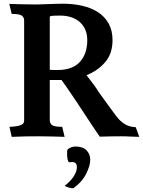

<svg xmlns="http://www.w3.org/2000/svg" viewBox="-20 -734 770 1034"><path d="M170 -710Q178 -710 197 -710.5Q216 -711 239 -712Q264 -713 287 -713.5Q310 -714 319 -714Q374 -714 422.5 -703Q471 -692 507.5 -668.5Q544 -645 565 -607.5Q586 -570 586 -518Q586 -446 547 -400Q508 -354 446 -329Q461 -309 476.5 -289Q492 -269 507 -246H506Q524 -221 542.5 -195.5Q561 -170 576.5 -148.5Q592 -127 605 -110Q618 -93 626 -86Q645 -68 663.5 -59.5Q682 -51 711 -49L730 3Q707 3 683.5 1.5Q660 0 631 0Q604 0 576 0.5Q548 1 517 2Q502 -19 478.5 -55Q455 -91 431 -127Q413 -155 394.5 -182.5Q376 -210 360 -233.5Q344 -257 331.5 -275Q319 -293 312 -302Q312 -302 313 -303H248V-87Q248 -70 260 -60.5Q272 -51 315 -51L328 3Q298 2 262 1Q226 0 188 0Q156 0 118.5 0.5Q81 1 43 3L31 -51Q57 -52 72.5 -55Q88 -58 96.5 -62.5Q105 -67 107.5 -73Q110 -79 110 -87V-623Q110 -640 98 -649.5Q86 -659 43 -659L30 -713Q60 -712 96 -711Q132 -710 170 -710ZM248 -358Q261 -357 273 -357Q285 -357 290 -357Q371 -357 410.5 -401Q450 -445 450 -517Q450 -551 438.5 -576Q427 -601 407 -617.5Q387 -634 361 -642Q335 -650 305 -650Q269 -650 258.5 -648.5Q248 -647 248 -643ZM345 70Q353 63 364.5 59Q376 55 385 55Q427 55 446.5 76Q466 97 466 126Q466 158 444 202Q422 246 375 280Q371 280 364 279Q357 278 350 276Q343 274 337 271.5Q331 269 329 266Q335 261 346 251.5Q357 242 367.5 229Q378 216 386 199.5Q394 183 394 165Q394 153 389 147Q384 141 377.5 139.5Q371 138 363.5 139Q356 140 351 140Q347 136 344.5 125.5Q342 115 341.5 103Q341 91 341.5 81.5Q342 72 345 70Z"/></svg>

Font: Lusitana
Style: Bold
Weight: 700
Designer: Ana Paula Megda
Foundry: Ana Paula Megda
Version: Version 1.000; ttfautohint (v1.1) -l 8 -r 50 -G 200 -x 14 -D